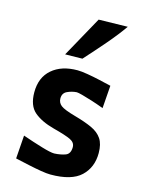

<svg xmlns="http://www.w3.org/2000/svg" viewBox="-119 -849 700 932"><g transform="rotate(15 231.0 -383.0)"><path d="M228 12.5Q209.5 12.5 179.5 7.5Q149.5 2.5 114.8 -5Q80 -12.5 47 -20L55.5 -137Q108.5 -118.5 154.5 -104.8Q200.5 -91 219 -91Q251 -92.5 274.8 -101.2Q298.5 -110 298.5 -144Q298.5 -167 273.8 -179Q249 -191 185.5 -207.5Q121.5 -224.5 85.2 -255.5Q49 -286.5 49 -353.5Q49 -428 96.8 -469.2Q144.5 -510.5 224.5 -510.5Q244 -510.5 275.2 -505.2Q306.5 -500 339.5 -492.5Q372.5 -485 397.5 -479L389 -364.5Q358.5 -376 328.8 -385.5Q299 -395 277.2 -400.8Q255.5 -406.5 248.5 -406.5Q224 -405 201.5 -394.5Q179 -384 179 -357.5Q179 -335.5 196.2 -322Q213.5 -308.5 271 -292.5Q323 -278 357.8 -262Q392.5 -246 410 -219.8Q427.5 -193.5 427.5 -148.5Q427.5 -76.5 380.5 -32Q333.5 12.5 228 12.5ZM146 -569.5Q175 -621.5 203.2 -672.8Q231.5 -724 259.5 -774.5L405 -777.5Q373.5 -732 325.8 -676.5Q278 -621 232.5 -571Z"/></g></svg>

Font: Commissioner Loud SemiBold
Style: Regular
Weight: 600
Designer: Kostas Bartsokas
Foundry: Kostas Bartsokas
Version: Version 1.000; ttfautohint (v1.8.3)